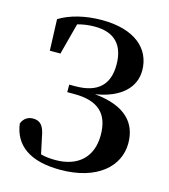

<svg xmlns="http://www.w3.org/2000/svg" viewBox="-115 -851 849 962"><g transform="rotate(15 309.5 -370.5)"><path d="M82 -544H137L180 -707C209 -715 238 -719 269 -719C374 -719 423 -662 423 -562C423 -457 366 -405 251 -405H220V-366H257C382 -366 438 -311 438 -201C438 -84 364 -22 251 -22C223 -22 199 -24 174 -31L156 -115C146 -175 126 -194 89 -194C65 -194 42 -182 31 -153C45 -44 127 19 286 19C477 19 582 -77 582 -197C582 -299 522 -376 357 -392C490 -413 555 -482 555 -567C555 -682 464 -760 296 -760C211 -760 132 -741 76 -706Z"/></g></svg>

Font: Source Han Serif
Style: Bold
Weight: 700
Designer: Ryoko NISHIZUKA 西塚涼子 (kana & ideographs); Frank Grießhammer (Latin, Greek & Cyrillic); Wenlong ZHANG 张文龙 (bopomofo); San
Foundry: Adobe Systems Incorporated
Version: Version 1.001;PS 1.001;hotconv 16.6.54;makeotf.lib2.5.65590